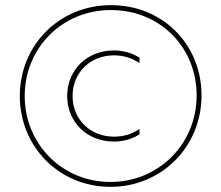

<svg xmlns="http://www.w3.org/2000/svg" viewBox="-20 -723 860 746"><path d="M409 3C608 3 763 -153 763 -352C763 -551 612 -703 411 -703C210 -703 57 -547 57 -350C57 -153 210 3 409 3ZM409 -16C221 -16 76 -164 76 -350C76 -536 221 -684 411 -684C601 -684 744 -540 744 -352C744 -164 597 -16 409 -16ZM522 -201V-222C495 -203 461 -192 423 -192C331 -192 262 -259 262 -350C262 -441 331 -508 423 -508C460 -508 494 -497 522 -478V-499C494 -517 458 -527 422 -527C318 -527 241 -451 241 -350C241 -249 318 -173 422 -173C460 -173 494 -183 522 -201Z"/></svg>

Font: Chess Sans Thin
Style: Regular
Weight: 100
Designer: Wolf Bōese
Foundry: Wolf Bōese
Version: Version 7.223;Glyphs 3.3 (3306)